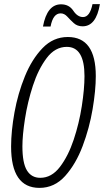

<svg xmlns="http://www.w3.org/2000/svg" viewBox="-20 -904 506 934"><path d="M226 -775Q238 -839 275 -839Q293 -839 307.5 -823Q322 -807 339 -791.5Q356 -776 382 -776Q448 -776 466 -884H430Q417 -821 384 -821Q357 -821 336.5 -852Q316 -883 277 -883Q209 -883 189 -775ZM446 -534Q446 -724 310 -724Q239 -724 187 -670Q135 -616 101 -532.5Q67 -449 50.5 -357.5Q34 -266 34 -191Q34 10 172 10Q245 10 297 -48Q349 -106 382 -193.5Q415 -281 430.5 -373Q446 -465 446 -534ZM89 -192Q89 -245 101.5 -326Q114 -407 140 -487Q166 -567 207 -621.5Q248 -676 305 -676Q391 -676 391 -534Q391 -472 378 -388Q365 -304 338.5 -224.5Q312 -145 271.5 -92Q231 -39 176 -39Q133 -39 111 -75Q89 -111 89 -192Z"/></svg>

Font: Noto Sans Display Condensed Light
Style: Italic
Weight: 300
Width: 3
Designer: Monotype Design team
Foundry: Monotype Imaging Inc.
Version: 1.000